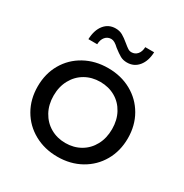

<svg xmlns="http://www.w3.org/2000/svg" viewBox="-171 -873 976 1016"><g transform="rotate(30 317.5 -365.5)"><path d="M42 -265.1Q42 -343.3 77.4 -404.5Q112.8 -465.8 175.8 -500.5Q238.8 -535.2 317.9 -535.2Q397 -535.2 459.5 -500.5Q522 -465.8 557.4 -404.3Q592.8 -342.8 592.8 -265.1Q592.8 -187 557.4 -125.5Q522 -64 459.5 -29.1Q397 5.9 317.9 5.9Q238.8 5.9 175.8 -29.1Q112.8 -64 77.4 -125.5Q42 -187 42 -265.1ZM139.2 -265.1Q139.2 -210 162.6 -167.5Q186 -125 226.6 -101.6Q267.1 -78.1 317.9 -78.1Q369.1 -78.1 409.7 -101.6Q450.2 -125 473.1 -167.5Q496.1 -210 496.1 -265.1Q496.1 -320.3 473.1 -362.5Q450.2 -404.8 409.7 -428Q369.1 -451.2 317.9 -451.2Q267.1 -451.2 226.6 -428Q186 -404.8 162.6 -362.3Q139.2 -319.8 139.2 -265.1ZM149.4 -615.2Q151.4 -671.4 177.7 -704.1Q204.1 -736.8 247.1 -736.8Q271 -736.8 289.6 -726.3Q308.1 -715.8 332 -695.8Q349.1 -681.6 359.1 -675.3Q369.1 -668.9 380.4 -668.9Q402.3 -668.9 416.3 -685.1Q430.2 -701.2 431.2 -729H485.4Q483.4 -674.8 456.8 -642.3Q430.2 -609.9 387.2 -609.9Q363.3 -609.9 345.7 -619.9Q328.1 -629.9 302.2 -649.9Q287.1 -664.1 276.1 -670.4Q265.1 -676.8 254.4 -676.8Q232.4 -676.8 218.3 -660.4Q204.1 -644 203.1 -615.2Z"/></g></svg>

Font: Montserrat Medium
Style: Regular
Weight: 500
Designer: Julieta Ulanovsky
Foundry: Julieta Ulanovsky
Version: Version 7.200